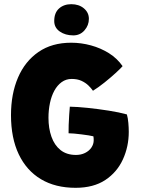

<svg xmlns="http://www.w3.org/2000/svg" viewBox="-20 -873 678 917"><path d="M341 24Q244.5 24 175.5 -17.2Q106.5 -58.5 69.5 -136.2Q32.5 -214 32.5 -323Q32.5 -424.5 66 -502.5Q99.5 -580.5 163.8 -624.8Q228 -669 320 -669Q368 -669 414.5 -656.2Q461 -643.5 500.5 -618.8Q540 -594 565.5 -557Q555.5 -545.5 531.8 -523.8Q508 -502 479.2 -479Q450.5 -456 424 -439.5Q415.5 -452 402 -465Q388.5 -478 369 -487Q349.5 -496 322.5 -496Q295.5 -496 274.5 -480.8Q253.5 -465.5 239.5 -439.8Q225.5 -414 218.5 -380.5Q211.5 -347 211.5 -310.5Q211.5 -260 225.8 -219.8Q240 -179.5 269.2 -156.2Q298.5 -133 343 -133Q367 -133 386.2 -142.5Q405.5 -152 416.5 -168.2Q427.5 -184.5 427.5 -203Q427.5 -209.5 427.2 -213.8Q427 -218 426 -222Q418.5 -224 403 -226.5Q387.5 -229 369.2 -231.2Q351 -233.5 334.5 -235Q318 -236.5 307.5 -236.5Q307 -252 308 -276.2Q309 -300.5 310.5 -324.8Q312 -349 313.5 -363.5Q348 -363 398.5 -357.8Q449 -352.5 499.8 -344.5Q550.5 -336.5 586 -326.5Q591 -309.5 593 -286Q595 -262.5 595 -243.5Q595 -173 567 -111.8Q539 -50.5 482.8 -13.2Q426.5 24 341 24ZM320.5 -853Q357 -853 380.8 -833Q404.5 -813 404.5 -783Q404.5 -752 383.5 -728Q362.5 -704 330 -704Q292 -704 265.5 -722.5Q239 -741 239 -772.5Q239 -812 262 -832.5Q285 -853 320.5 -853Z"/></svg>

Font: Grandstander Thin ExtraBold
Style: Regular
Weight: 800
Version: Version 1.200